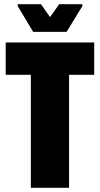

<svg xmlns="http://www.w3.org/2000/svg" viewBox="-20 -889 473 909"><path d="M126 0V-535H7V-688H426V-535H307V0ZM137 -738 64 -860V-869H174L217 -808L260 -869H370V-860L295 -738Z"/></svg>

Font: Saira Condensed Black
Style: Regular
Weight: 900
Width: 3
Designer: Hector Gatti with collaboration of the Omnibus-Type team
Foundry: Omnibus-Type
Version: Version 1.101